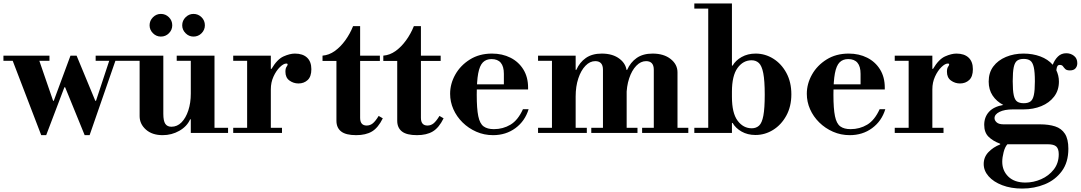

<svg xmlns="http://www.w3.org/2000/svg" viewBox="-35 -774 6293 1118"><path d="M205 13 39 -420H-15V-450H253V-420H194L274.3 -187H278L375.4 -450H411L519.9 -187H524L601 -420H522V-450H710V-420H637L486.8 13H458L344.2 -266H340L234 13Z M912 13Q851 13 814.5 -19.5Q778 -52 778 -97.9V-435H916V-111Q916 -70 927.5 -53Q939 -36 963 -36Q997 -36 1022 -61.5Q1047 -87 1061.5 -130.8Q1076 -174.7 1076 -229L1096 -79H1072Q1054 -38 1009.5 -12.5Q965 13 912 13ZM1076 0V-30H1293V0ZM700 -420V-450H916V-420ZM1076 -15V-435H1214V-15ZM994 -420V-450H1214V-420ZM1091.6 -561Q1065 -561 1045.5 -580.7Q1026 -600.3 1026 -626.6Q1026 -654 1045.7 -673.5Q1065.3 -693 1091.6 -693Q1119 -693 1138.5 -673.7Q1158 -654.4 1158 -626.6Q1158 -600 1138.7 -580.5Q1119.4 -561 1091.6 -561ZM901.6 -561Q875 -561 855.5 -580.7Q836 -600.3 836 -626.6Q836 -654 855.7 -673.5Q875.3 -693 901.6 -693Q929 -693 948.5 -673.7Q968 -654.4 968 -626.6Q968 -600 948.7 -580.5Q929.4 -561 901.6 -561Z M1323 0V-30H1404V-420H1323V-450H1542V-373H1546Q1579 -429 1616 -445.5Q1653 -462 1682 -462Q1728 -462 1753 -438.5Q1778 -415 1778 -371Q1778 -328 1756.5 -308Q1735 -288 1703 -288Q1674 -288 1650.5 -305Q1627 -322 1627 -356Q1627 -376 1633.5 -385Q1640 -394 1640 -399Q1640 -401 1638.5 -402.5Q1637 -404 1632 -404Q1616 -404 1594.5 -383Q1573 -362 1557.5 -328Q1542 -294 1542 -254V-30H1607V0Z M2039 13Q1979 13 1951.5 -8.5Q1924 -30 1924 -71V-419H1843V-450Q1881 -453 1914.5 -477Q1948 -501 1975.5 -539Q2003 -577 2021 -622H2062V-450H2177V-419H2062V-88Q2062 -43 2100 -43Q2120 -43 2135.5 -55.5Q2151 -68 2170 -99L2194 -85Q2167 -30 2131 -8.5Q2095 13 2039 13Z M2393 13Q2333 13 2305.5 -8.5Q2278 -30 2278 -71V-419H2197V-450Q2235 -453 2268.5 -477Q2302 -501 2329.5 -539Q2357 -577 2375 -622H2416V-450H2531V-419H2416V-88Q2416 -43 2454 -43Q2474 -43 2489.5 -55.5Q2505 -68 2524 -99L2548 -85Q2521 -30 2485 -8.5Q2449 13 2393 13Z M2836 13Q2784 13 2738.5 -7Q2693 -27 2658.5 -61Q2624 -95 2605 -138Q2586 -181 2586 -228Q2586 -286 2616 -339.5Q2646 -393 2701 -427.5Q2756 -462 2830 -462Q2890 -462 2937.5 -438Q2985 -414 3012.5 -369.5Q3040 -325 3040 -264V-253H2693V-283H2899V-344Q2899 -430 2827 -430Q2796 -430 2777 -411Q2758 -392 2749.5 -346.5Q2741 -301 2741 -222Q2741 -141 2750 -97.5Q2759 -54 2781 -38Q2803 -22 2841 -22Q2894 -22 2937.5 -48Q2981 -74 3010 -138H3043Q3022 -69 2966.5 -28Q2911 13 2836 13Z M3772 -15V-368Q3772 -418 3727 -418Q3696.1 -418 3670 -391Q3643.9 -364 3628.5 -317.5Q3613 -271 3613 -212L3593 -367.1H3616.8Q3636 -411 3672.5 -436.5Q3709 -462 3765 -462Q3830 -462 3870 -430.5Q3910 -399 3910 -353V-15ZM3098 0V-30H3382V0ZM3179 -15V-434H3317V-15ZM3408 0V-30H3677V0ZM3098 -420V-450H3317V-420ZM3476 -15V-368Q3476 -418 3431 -418Q3400.1 -418 3374 -391Q3347.9 -364 3332.5 -317.5Q3317 -271 3317 -212L3297 -367.1H3320.8Q3340 -411 3376.5 -436.5Q3413 -462 3469 -462Q3534 -462 3574 -430.5Q3614 -399 3614 -353V-15ZM3704 0V-30H3973V0Z M4364 12Q4318 12 4283 -8Q4248 -28 4231 -58H4207L4227 -210Q4227 -115.6 4260 -71.3Q4292.9 -27 4342.4 -27Q4368 -27 4385 -42.5Q4402 -58 4410 -100.7Q4418 -143.4 4418 -223Q4418 -304.5 4409.5 -347.8Q4401 -391 4384 -407Q4367 -423 4341.4 -423Q4292 -423 4259.5 -378Q4227 -333 4227 -240L4207 -392H4231Q4248 -422 4283.5 -442Q4319 -462 4365 -462Q4420 -462 4467.5 -432.5Q4515 -403 4544 -349.5Q4573 -296 4573 -225Q4573 -154 4543.6 -100.5Q4514.2 -47 4466.6 -17.5Q4419 12 4364 12ZM4008 0V-30H4227V0ZM4089 -15V-738H4227V-15ZM4008 -724V-754H4227V-724Z M4913 13Q4861 13 4815.5 -7Q4770 -27 4735.5 -61Q4701 -95 4682 -138Q4663 -181 4663 -228Q4663 -286 4693 -339.5Q4723 -393 4778 -427.5Q4833 -462 4907 -462Q4967 -462 5014.5 -438Q5062 -414 5089.5 -369.5Q5117 -325 5117 -264V-253H4770V-283H4976V-344Q4976 -430 4904 -430Q4873 -430 4854 -411Q4835 -392 4826.5 -346.5Q4818 -301 4818 -222Q4818 -141 4827 -97.5Q4836 -54 4858 -38Q4880 -22 4918 -22Q4971 -22 5014.5 -48Q5058 -74 5087 -138H5120Q5099 -69 5043.5 -28Q4988 13 4913 13Z M5175 0V-30H5256V-420H5175V-450H5394V-373H5398Q5431 -429 5468 -445.5Q5505 -462 5534 -462Q5580 -462 5605 -438.5Q5630 -415 5630 -371Q5630 -328 5608.5 -308Q5587 -288 5555 -288Q5526 -288 5502.5 -305Q5479 -322 5479 -356Q5479 -376 5485.5 -385Q5492 -394 5492 -399Q5492 -401 5490.5 -402.5Q5489 -404 5484 -404Q5468 -404 5446.5 -383Q5425 -362 5409.5 -328Q5394 -294 5394 -254V-30H5459V0Z M5917 324Q5852 324 5801 304.5Q5750 285 5721.5 252.5Q5693 220 5693 181Q5693 141 5720.5 112Q5748 83 5789 67V63Q5746 47 5721 22Q5696 -3 5696 -47Q5696 -92 5723.5 -122.5Q5751 -153 5807 -163Q5768 -183 5745 -217.5Q5722 -252 5722 -299Q5722 -351 5749 -387Q5776 -423 5822.5 -442.5Q5869 -462 5925 -462Q5978 -462 6022.5 -445.5Q6067 -429 6095 -397Q6106 -426 6125.5 -445Q6145 -464 6174 -464Q6199 -464 6218.5 -449Q6238 -434 6238 -406Q6238 -388 6227.5 -376Q6217 -364 6195 -364Q6176 -364 6168 -372Q6160 -380 6154.5 -388Q6149 -396 6136 -396Q6127 -396 6122.5 -389.5Q6118 -383 6116 -365Q6123 -350 6127 -333.5Q6131 -317 6131 -299Q6131 -248 6103 -211.5Q6075 -175 6028.5 -156Q5982 -137 5925 -137H5863Q5814 -137 5785 -122.5Q5756 -108 5756 -86Q5756 -73 5768.5 -61.5Q5781 -50 5809 -50H6021Q6072 -50 6109 -38Q6146 -26 6166 5Q6186 36 6186 92Q6186 171 6148 222.5Q6110 274 6049 299Q5988 324 5917 324ZM5936 289Q5983 289 6027.5 269.5Q6072 250 6101 213Q6130 176 6130 124Q6130 93 6116 79.5Q6102 66 6066 66H5831Q5817 81 5809 112Q5801 143 5801 168Q5801 220 5836.5 254.5Q5872 289 5936 289ZM5926 -173Q5951 -173 5965 -183Q5979 -193 5985 -220.5Q5991 -248 5991 -300Q5991 -355 5984.5 -383Q5978 -411 5964 -421Q5950 -431 5926 -431Q5902 -431 5888 -421Q5874 -411 5868 -383Q5862 -355 5862 -301Q5862 -247 5868 -219.5Q5874 -192 5888 -182.5Q5902 -173 5926 -173Z"/></svg>

Font: Libre Bodoni
Style: Regular
Weight: 400
Designer: Pablo Impallari, Rodrigo Fuenzalida
Foundry: Impallari Type
Version: Version 2.005;gftools[0.9.23]